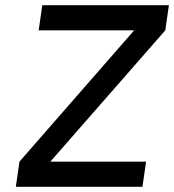

<svg xmlns="http://www.w3.org/2000/svg" viewBox="-20 -720 671 740"><path d="M41 0H529L543 -97H174L617 -603L631 -700H143L129 -603H497L55 -97Z"/></svg>

Font: Unageo
Style: Medium-Italic
Weight: 500
Designer: Richard Sepsi
Foundry: Richard Sepsi
Version: Version 2.000